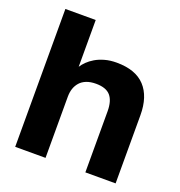

<svg xmlns="http://www.w3.org/2000/svg" viewBox="-127 -808 859 916"><g transform="rotate(20 302.5 -350.0)"><path d="M204 0V-310Q204 -333.5 210.2 -351.9Q216.5 -370.4 228.9 -384.5Q241.3 -398.7 261.7 -406.8Q282.1 -414.8 309.9 -414.8Q361.2 -414.8 383.7 -388.8Q406.2 -362.7 406.2 -310V0H559.8V-346.2Q559.8 -440.7 512.2 -491.9Q464.6 -543.2 367.9 -543.2Q334.7 -543.2 307.8 -535.5Q280.8 -527.8 260.8 -515.9Q240.7 -503.9 226.6 -490Q212.5 -476 204 -462.5V-700H50V0Z"/></g></svg>

Font: Golos Text VF
Style: Regular
Weight: 400
Designer: A.Korolkova, Vitaly Kuzmin
Foundry: ParaType Ltd
Version: Version 2.005